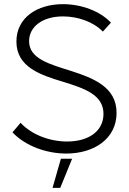

<svg xmlns="http://www.w3.org/2000/svg" viewBox="-20 -730 621 924"><path d="M299 9C431 9 541 -61 541 -187C541 -312 428 -354 324 -388C219 -421 120 -447 120 -532C120 -602 185 -651 283 -651C354 -651 428 -626 475 -578L514 -621C462 -676 373 -710 283 -710C160 -710 59 -646 59 -530C59 -407 175 -369 285 -336C384 -305 478 -275 478 -182C478 -100 408 -49 303 -49C220 -49 133 -81 79 -139L40 -93C105 -25 207 9 299 9ZM233 174H270L327 34H273Z"/></svg>

Font: Fixel Display Light
Style: Regular
Weight: 300
Designer: AlfaBravo + MacPaw
Foundry: Kyrylo Tkachov, Marchela Mozhyna, Serhii Makarenko, Maria Weinstein, Zakhar Kryvoshyya
Version: Version 1.211